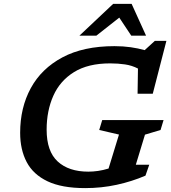

<svg xmlns="http://www.w3.org/2000/svg" viewBox="-20 -955 880 986"><path d="M433.5 -73.5Q457.5 -73.5 483.5 -77.2Q509.5 -81 537.5 -89.5L591 -264L489.5 -287.5L505 -338.5H820L804.5 -287.5L724.5 -263.5L677.5 -109H746.5L727 -53Q657.5 -23 579.2 -6Q501 11 417.5 11Q297.5 11 224 -24Q150.5 -59 117 -122.8Q83.5 -186.5 83.5 -273Q83.5 -402 138.2 -502.5Q193 -603 300.8 -660.5Q408.5 -718 568 -718Q612.5 -718 651 -712.5Q689.5 -707 723 -697.5L775 -745H834.5L764.5 -473.5H686.5L688.5 -603Q657.5 -619 622 -624.2Q586.5 -629.5 545.5 -629.5Q432.5 -629.5 360.2 -584.8Q288 -540 253.8 -463Q219.5 -386 219.5 -289Q219.5 -178 276.2 -125.8Q333 -73.5 433.5 -73.5ZM388 -772 561 -935H656L730 -772H654L592.5 -864.5L475 -772Z"/></svg>

Font: Newsreader 6pt Medium
Style: Italic
Weight: 500
Italic angle: -17°
Designer: Hugues Gentile
Foundry: Production Type
Version: Version 1.003; ttfautohint (v1.8.3)